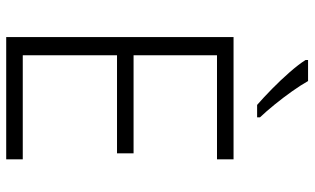

<svg xmlns="http://www.w3.org/2000/svg" viewBox="-212 -776 988 603"><g transform="rotate(90 281.5 -474.0)"><path d="M96 0V-714H480V-662H153V-400H461V-348H153V-52H480V0ZM309 -788Q286 -808 258.5 -835Q231 -862 206.5 -890Q182 -918 168 -940V-948H234Q247 -925 266.5 -897.5Q286 -870 307.5 -843.5Q329 -817 348 -797V-788Z"/></g></svg>

Font: Noto Sans Mono SemiCondensed Light
Style: Regular
Weight: 300
Width: 4
Designer: Monotype Design Team
Foundry: Monotype Imaging Inc.
Version: Version 2.014; ttfautohint (v1.8.4.7-5d5b)